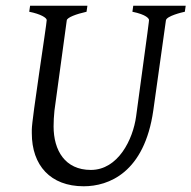

<svg xmlns="http://www.w3.org/2000/svg" viewBox="-20 -635 668 670"><path d="M91 -170C91 -58 156 15 272 15C359 15 484 -32 515 -250L559 -564C561 -579 615 -592 625 -594L628 -615H445L442 -594C491 -584 500 -570 500 -565C500 -563 500 -557 455 -229C444 -148 392 -42 297 -42C207 -42 167 -110 167 -194C167 -211 168 -230 170 -249L213 -564C214 -574 246 -586 282 -594L285 -615H85L82 -594C122 -586 143 -573 143 -565C143 -551 91 -219 91 -183Z"/></svg>

Font: Temporarium
Style: Italic
Weight: 400
Italic angle: -7°
Version: Version 1.1